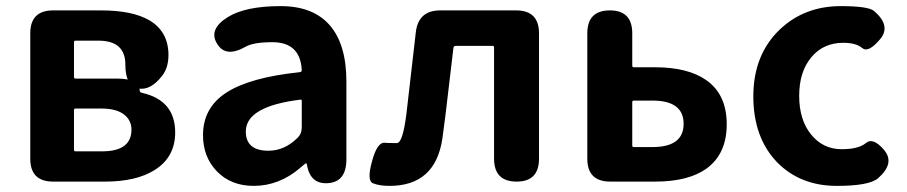

<svg xmlns="http://www.w3.org/2000/svg" viewBox="-20 -594 2967 628"><path d="M154 0Q79 0 79 -75V-485Q79 -560 154 -560H311Q412 -560 468 -528Q531 -491 531 -414Q531 -373 511 -347Q472 -296 431 -305Q390 -313 390 -383Q390 -461 302 -461H227Q222 -461 222 -456V-342Q222 -337 227 -337H362Q437 -337 437 -297Q437 -292 446 -290Q553 -265 553 -161Q553 -80 486 -38Q426 0 323 0ZM222 -104Q222 -99 227 -99H314Q410 -99 410 -170Q410 -201 385 -220Q360 -239 311 -239H227Q222 -239 222 -234Z M810 14Q736 14 690 -33Q644 -80 644 -152Q644 -242 721 -291.5Q798 -341 961 -358Q967 -359 967 -365Q962 -456 871 -456Q809 -456 783 -441Q718 -404 690 -451Q661 -498 725 -538Q783 -574 898 -574Q1004 -574 1058.5 -511.5Q1113 -449 1113 -327V-73Q1113 0 1054 5Q995 10 984 -55Q983 -60 981 -60Q979 -60 962 -45Q893 14 810 14ZM858 -101Q910 -101 952 -142Q967 -156 967 -177V-264Q967 -269 962 -268Q784 -246 784 -164Q784 -101 858 -101Z M1254 14Q1221 14 1200 5.5Q1179 -3 1197 -67Q1214 -130 1239 -127Q1244 -126 1278 -126Q1297 -126 1309 -219L1340 -488Q1348 -560 1420 -560H1668Q1743 -560 1743 -485V-75Q1743 0 1670 0Q1596 0 1596 -75V-439Q1596 -444 1591 -444H1471Q1464 -444 1463 -437L1437 -217Q1432 -179 1427 -141Q1404 14 1254 14Z M1976 0Q1901 0 1901 -75V-485Q1901 -560 1975 -560Q2048 -560 2048 -485V-379Q2048 -374 2053 -374H2122Q2230 -374 2290 -332Q2357 -285 2357 -187.5Q2357 -90 2290 -42Q2231 0 2122 0ZM2048 -118Q2048 -113 2053 -113H2114Q2216 -113 2216 -189Q2216 -265 2114 -265H2053Q2048 -265 2048 -260Z M2717 14Q2598 14 2522 -63Q2444 -144 2444 -279Q2444 -414 2530 -497Q2611 -574 2730 -574Q2820 -574 2839 -558Q2896 -509 2858 -465Q2820 -420 2800 -437Q2780 -454 2738 -454Q2673 -454 2633.5 -406.5Q2594 -359 2594 -280.5Q2594 -202 2633 -154Q2672 -106 2733 -106Q2788 -106 2812 -126Q2836 -146 2872 -103Q2908 -60 2852 -11Q2823 14 2717 14Z"/></svg>

Font: Resource Han Rounded KR
Style: Bold
Weight: 700
Designer: Cyano Hao (round all glyphs); Ryoko NISHIZUKA 西塚涼子 (kana, bopomofo & ideographs); Paul D. Hunt (Latin, Greek & Cyrillic)
Foundry: Cyano Hao
Version: 0.990